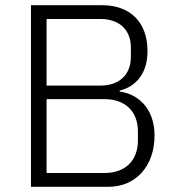

<svg xmlns="http://www.w3.org/2000/svg" viewBox="-20 -718 678 738"><path d="M99 0H397C504 0 574 -82 574 -197C574 -306 505 -358 440 -366V-370C492 -382 547 -425 547 -522C547 -632 481 -698 372 -698H99ZM159 -337H381C465 -337 510 -286 510 -214V-177C510 -104 465 -53 381 -53H159ZM159 -645H366C442 -645 483 -600 483 -536V-498C483 -435 442 -389 366 -389H159Z"/></svg>

Font: IBM Plex Thai Looped Light
Style: Regular
Weight: 300
Designer: Mike Abbink, Paul van der Laan, Pieter van Rosmalen, Ben Mitchell, Mark Frömberg
Foundry: Bold Monday
Version: Version 1.0